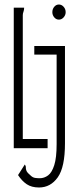

<svg xmlns="http://www.w3.org/2000/svg" viewBox="-20 -657 353 851"><path d="M241 -570Q229 -570 220.5 -580Q212 -590 212 -603Q212 -617 220.5 -627Q229 -637 241 -637Q253 -637 262 -627Q271 -617 271 -603Q271 -590 262 -580Q253 -570 241 -570ZM41 0V-623H87Q87 -613 84 -605Q81 -597 81 -590V-41H191V0ZM153 174Q120 174 98.5 159.5Q77 145 60 119L90 72Q95 79 94.5 85.5Q94 92 97.5 100.5Q101 109 118 123Q126 130 135.5 131.5Q145 133 156 133Q176 133 193 120.5Q210 108 220.5 75Q231 42 231 -18V-415H132V-453H268V-22Q268 84 236 129Q204 174 153 174Z"/></svg>

Font: Inconsolata ExtraCondensed Light
Style: Regular
Weight: 300
Width: 2
Monospace: yes
Designer: Raph Levien, Cyreal, Brenton Simpson
Foundry: Raph Levien, Cyreal, Google
Version: Version 3.100; ttfautohint (v1.8.4.7-5d5b)